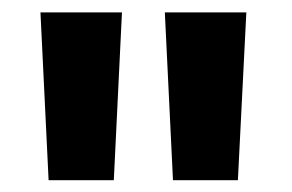

<svg xmlns="http://www.w3.org/2000/svg" viewBox="-20 -758 484 318"><path d="M182 -737.5 168.5 -459.5H60.5L47 -737.5ZM388 -737.5 374 -459.5H266.5L253 -737.5Z"/></svg>

Font: Epilogue Black
Style: Regular
Weight: 900
Designer: Tyler Finck
Foundry: Etcetera Type Co
Version: Version 2.111; ttfautohint (v1.8.3)